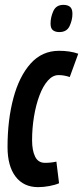

<svg xmlns="http://www.w3.org/2000/svg" viewBox="-20 -760 342 790"><path d="M137 10Q77 10 44 -33.5Q11 -77 11 -155Q11 -266 35 -356Q59 -446 106 -498.5Q153 -551 223 -551Q268 -551 302 -539L267 -443Q244 -451 221 -451Q197 -451 177 -428.5Q157 -406 142.5 -367.5Q128 -329 120 -281Q112 -233 112 -183Q112 -141 124.5 -115.5Q137 -90 165 -90Q190 -90 212 -95L223 -6Q207 1 183 5.5Q159 10 137 10ZM224 -628Q208 -628 198 -635.5Q188 -643 188 -663Q188 -689 199.5 -714.5Q211 -740 241 -740Q258 -740 268 -732Q278 -724 278 -703Q278 -678 266.5 -653Q255 -628 224 -628Z"/></svg>

Font: Georama ExtraCondensed SemiBold
Style: Italic
Weight: 600
Width: 2
Italic angle: -9°
Designer: Jean-Baptiste Levee
Foundry: Production Type
Version: Version 1.000